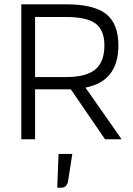

<svg xmlns="http://www.w3.org/2000/svg" viewBox="-20 -647 619 892"><path d="M143 -232V0H79V-627H287Q416 -627 473 -582Q530 -537 530 -436Q530 -353 492 -304Q454 -255 377 -240L545 0H468L309 -232Q304 -232 299.5 -232Q295 -232 290 -232ZM465 -436Q465 -507 424 -537.5Q383 -568 287 -568H143V-289H287Q380 -289 422.5 -324Q465 -359 465 -436ZM316 68 296 196Q293 211 285 218Q277 225 264 225H246L252 68Z"/></svg>

Font: Blinker Light
Style: Regular
Weight: 300
Designer: Juergen Huber
Foundry: supertype
Version: Version 1.017;hotconv 1.0.117;makeotfexe 2.5.65602